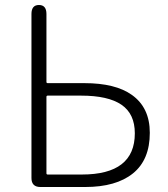

<svg xmlns="http://www.w3.org/2000/svg" viewBox="-20 -749 672 769"><path d="M142 0Q106 0 106 -36V-693Q106 -729 136 -729Q166 -729 166 -693V-421Q166 -416 171 -416H318Q442 -416 508 -369Q580 -318 580 -217Q580 -109 512.5 -54.5Q445 0 321 0ZM166 -55Q166 -50 171 -50H308Q520 -50 520 -215Q520 -293 466.5 -329.5Q413 -366 305 -366H171Q166 -366 166 -361Z"/></svg>

Font: Resource Han Rounded KR Light
Style: Regular
Weight: 300
Designer: Cyano Hao (round all glyphs); Ryoko NISHIZUKA 西塚涼子 (kana, bopomofo & ideographs); Paul D. Hunt (Latin, Greek & Cyrillic)
Foundry: Cyano Hao
Version: 0.990